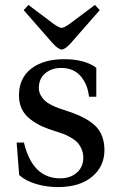

<svg xmlns="http://www.w3.org/2000/svg" viewBox="-20 -740 476 772"><path d="M75.2 -699.2 94.2 -720.2 196.8 -643.1Q218.8 -627.9 228 -627.9Q236.8 -627.9 258.8 -643.1L361.8 -720.2L380.9 -699.2L264.2 -565.9Q241.2 -541 228 -541Q214.8 -541 191.9 -565.9ZM46.9 -167H76.2Q110.4 -22.9 222.2 -22.9Q262.7 -22.9 288.8 -45.7Q314.9 -68.4 314.9 -106Q314.9 -125.5 307.6 -141.6Q300.3 -157.7 290.3 -168Q280.3 -178.2 263.9 -187.5Q247.6 -196.8 235.8 -201.2Q224.1 -205.6 207 -210.9Q172.9 -221.2 147.9 -232.7Q123 -244.1 101.1 -261.2Q79.1 -278.3 67.6 -302.2Q56.2 -326.2 56.2 -356Q56.2 -425.8 105.5 -463.9Q154.8 -502 237.8 -502Q319.8 -502 367.2 -467.8V-351.1H337.9Q332.5 -400.9 304.2 -433.8Q275.9 -466.8 226.1 -466.8Q187.5 -466.8 161.9 -445.3Q136.2 -423.8 136.2 -386.2Q136.2 -370.1 144 -356.4Q151.9 -342.8 161.4 -334.2Q170.9 -325.7 188.2 -317.1Q205.6 -308.6 215.6 -305.2Q225.6 -301.8 243.2 -295.9Q324.7 -270.5 362.3 -234.9Q399.9 -199.2 399.9 -136.2Q399.9 -70.8 350.1 -29.3Q300.3 12.2 212.9 12.2Q167 12.2 125.2 -0.2Q83.5 -12.7 57.1 -36.1Z"/></svg>

Font: Heuristica
Style: Regular
Weight: 400
Version: Version 1.0.2